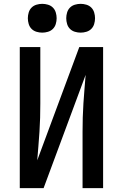

<svg xmlns="http://www.w3.org/2000/svg" viewBox="-20 -980 640 1000"><path d="M83 0V-735H190V-441Q190 -404 189 -367Q188 -330 185.5 -293Q183 -256 180 -219Q177 -182 174 -145L393 -735H517V0H410V-294Q410 -331 411 -368Q412 -405 414.5 -442Q417 -479 420 -516Q423 -553 426 -590L207 0ZM400 -810Q385 -810 370 -814.5Q355 -819 344.5 -829.5Q334 -840 329.5 -855Q325 -870 325 -885Q325 -900 329.5 -915Q334 -930 344.5 -940.5Q355 -951 370 -955.5Q385 -960 400 -960Q415 -960 430 -955.5Q445 -951 455.5 -940.5Q466 -930 470.5 -915Q475 -900 475 -885Q475 -870 470.5 -855Q466 -840 455.5 -829.5Q445 -819 430 -814.5Q415 -810 400 -810ZM200 -810Q185 -810 170 -814.5Q155 -819 144.5 -829.5Q134 -840 129.5 -855Q125 -870 125 -885Q125 -900 129.5 -915Q134 -930 144.5 -940.5Q155 -951 170 -955.5Q185 -960 200 -960Q215 -960 230 -955.5Q245 -951 255.5 -940.5Q266 -930 270.5 -915Q275 -900 275 -885Q275 -870 270.5 -855Q266 -840 255.5 -829.5Q245 -819 230 -814.5Q215 -810 200 -810Z"/></svg>

Font: Zed Mono Semibold Extended
Style: Regular
Weight: 600
Width: 7
Monospace: yes
Designer: Belleve Invis
Foundry: Belleve Invis
Version: Version 1.0.0; ttfautohint (v1.8.4)